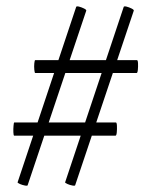

<svg xmlns="http://www.w3.org/2000/svg" viewBox="-20 -506 478 610"><path d="M68 82Q68 85 59.5 83.5Q51 82 43 78.5Q35 75 36 73L222 -484Q223 -487 231 -485Q239 -483 247 -479Q255 -475 254 -472ZM25 -75Q23 -75 22.5 -85.5Q22 -96 23 -106.5Q24 -117 25 -117H348Q351 -117 351.5 -106.5Q352 -96 351 -85.5Q350 -75 347 -75ZM219 82Q219 85 210.5 83.5Q202 82 194 78.5Q186 75 187 73L373 -484Q374 -487 382 -485Q390 -483 398 -479Q406 -475 405 -472ZM92 -274Q90 -274 89 -284.5Q88 -295 89 -305Q90 -315 92 -315H415Q418 -315 418.5 -305Q419 -295 418 -284.5Q417 -274 414 -274Z"/></svg>

Font: Cormorant Medium
Style: Italic
Weight: 500
Italic angle: -10°
Designer: Christian Thalmann (Catharsis Fonts)
Foundry: Catharsis Fonts
Version: Version 4.000